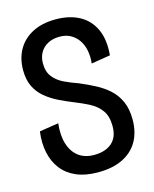

<svg xmlns="http://www.w3.org/2000/svg" viewBox="-105 -743 664 827"><g transform="rotate(-15 226.5 -330.0)"><path d="M230 11.7Q173.3 11.7 133.2 -5.8Q93 -23.3 68.5 -55.2Q44 -87 35 -130Q26 -173 32.7 -223.7L118 -237Q112 -182.3 124.5 -144Q137 -105.7 164.5 -85.3Q192 -65 233 -65Q267.3 -65 291.5 -76.7Q315.7 -88.3 328.3 -109.8Q341 -131.3 341 -164.3Q341 -208.3 322.2 -234.7Q303.3 -261 272.3 -277.2Q241.3 -293.3 207.3 -306.7Q173.7 -320 142.5 -335.5Q111.3 -351 86 -372Q60.7 -393 45.8 -423.5Q31 -454 31 -496.3Q31 -548.3 53.3 -587.8Q75.7 -627.3 118.7 -649.8Q161.7 -672.3 222.7 -672.3Q285 -672.3 329.2 -647.8Q373.3 -623.3 394.2 -576.3Q415 -529.3 408.7 -462L324 -448.3Q327.3 -477.3 322.5 -504Q317.7 -530.7 304.3 -551Q291 -571.3 270 -583.5Q249 -595.7 220 -595.7Q189.7 -595.7 167.5 -584Q145.3 -572.3 133.2 -551.5Q121 -530.7 121 -502.7Q121 -465 139.7 -441.8Q158.3 -418.7 187.8 -404.8Q217.3 -391 248.3 -380.3Q285 -365 317.8 -347.7Q350.7 -330.3 376.3 -307Q402 -283.7 416.8 -250.3Q431.7 -217 431.7 -169.7Q431.7 -114 408.7 -73.5Q385.7 -33 340.8 -10.7Q296 11.7 230 11.7Z"/></g></svg>

Font: Bricolage Grotesque 96pt ExtraBold SemiCondensed
Style: Regular
Weight: 800
Width: 4
Version: Version 1.001;gftools[0.9.33.dev8+g029e19f]